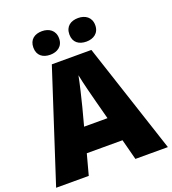

<svg xmlns="http://www.w3.org/2000/svg" viewBox="-162 -1050 1051 1172"><g transform="rotate(-20 363.0 -464.0)"><path d="M162 -851C162 -799 198 -775 245 -775C290 -775 329 -799 329 -851C329 -904 290 -928 245 -928C198 -928 162 -904 162 -851ZM396 -851C396 -799 432 -775 480 -775C525 -775 564 -799 564 -851C564 -904 525 -928 480 -928C432 -928 396 -904 396 -851ZM515 0H726L490 -717H233L0 0H212L248 -134H480ZM409 -409 440 -292H288L319 -409C331 -456 354 -550 363 -599C372 -550 399 -447 409 -409Z"/></g></svg>

Font: Noto Sans Thai Looped Black
Style: Regular
Weight: 900
Designer: Sasikarn Vongin, Ben Mitchell
Foundry: The Fontpad Ltd
Version: Version 1.001